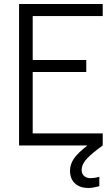

<svg xmlns="http://www.w3.org/2000/svg" viewBox="-20 -725 557 957"><path d="M75 0V-705H492V-645H126L143 -662V-42L126 -60H492V0ZM117 -366V-426H410V-366ZM421 212Q378 212 353.5 189Q329 166 329 126Q329 94 348.5 65.5Q368 37 417 -1L455 -31L468 -5L492 0L468 18Q422 53 404.5 76Q387 99 387 122Q387 141 399 152Q411 163 431 163Q440 163 451 161.5Q462 160 475 156V203Q461 207 447 209.5Q433 212 421 212Z"/></svg>

Font: TikTok Sans Light
Style: Regular
Weight: 300
Version: Version 4.000